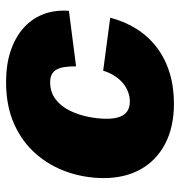

<svg xmlns="http://www.w3.org/2000/svg" viewBox="0 -590 600 640"><g transform="rotate(-90 300.0 -270.0)"><path d="M274.4 9.8Q196.8 9.8 141.1 -19.3Q85.4 -48.3 55.9 -100.8Q26.4 -153.3 26.4 -224.1Q26.4 -285.6 46.1 -344Q65.9 -402.3 106 -449Q146 -495.6 206.3 -522.7Q266.6 -549.8 346.7 -549.8Q403.3 -549.8 448.2 -535.2Q493.2 -520.5 524.9 -493.2Q556.6 -465.8 572 -427Q587.4 -388.2 584 -340.3L398.9 -316.4Q398.9 -337.4 396.7 -353.3Q394.5 -369.1 388.7 -380.4Q382.8 -391.6 372.3 -397.2Q361.8 -402.8 345.7 -402.8Q312.5 -402.8 288.8 -384.5Q265.1 -366.2 251 -336.9Q236.8 -307.6 230.5 -275.4Q224.1 -243.2 224.1 -215.3Q224.1 -189.5 230.2 -171.9Q236.3 -154.3 249.3 -145.8Q262.2 -137.2 281.7 -137.2Q297.9 -137.2 313.5 -143.1Q329.1 -148.9 342.8 -160.2Q356.4 -171.4 367.2 -188.2Q377.9 -205.1 384.3 -226.1L561 -202.6Q548.3 -153.8 523.4 -114.5Q498.5 -75.2 461.9 -47.4Q425.3 -19.5 378.2 -4.9Q331.1 9.8 274.4 9.8Z"/></g></svg>

Font: Inter 16pt Black
Style: Italic
Weight: 900
Italic angle: -9.3988°
Version: Version 4.001;git-66647c0bb